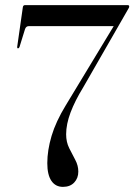

<svg xmlns="http://www.w3.org/2000/svg" viewBox="-20 -720 524 749"><path d="M285.5 -50.5Q285.5 -25 269.5 -8Q253.5 9 225.5 9Q196.5 9 180.5 -14.5Q164.5 -38 164.5 -83.5Q164.5 -133.5 181.2 -189.8Q198 -246 236.5 -309L423.5 -618H92Q81.5 -618 77.5 -606L56 -536.5Q54 -531.5 50 -531.5Q46.5 -531.5 47 -537L69 -691Q70 -700 77.5 -700H478Q484 -700 484 -695Q484 -690 478.5 -682L304.5 -379Q272.5 -327 255.2 -281.2Q238 -235.5 238 -196Q238 -166 250 -142Q262 -118 273.8 -96Q285.5 -74 285.5 -50.5Z"/></svg>

Font: Fraunces 144pt S000
Style: Regular
Weight: 400
Version: Version 1.000; ttfautohint (v1.8.3)